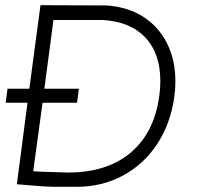

<svg xmlns="http://www.w3.org/2000/svg" viewBox="-20 -710 777 740"><path d="M656 -396Q656 -365 652 -338Q638 -235 586.5 -156Q535 -77 454 -33.5Q373 10 276 10H220Q213 10 187 10Q161 10 91 4L45 0L86 -314H2L9 -368H93L136 -690L389 -689Q471 -684 531 -646Q591 -608 623.5 -543.5Q656 -479 656 -396ZM594 -341Q598 -368 598 -397Q598 -504 540 -565.5Q482 -627 375 -633H186L151 -368H284L277 -314H144L108 -50L144 -48Q240 -45 242 -45Q393 -45 484 -122Q575 -199 594 -341Z"/></svg>

Font: Bellota Text
Style: Italic
Weight: 400
Italic angle: -7.5°
Designer: Kemie Guaida
Foundry: Kemie Guaida
Version: Version 4.001